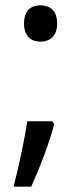

<svg xmlns="http://www.w3.org/2000/svg" viewBox="-20 -570 308 719"><path d="M70 -482C70 -434 97 -414 131 -414C166 -414 194 -434 194 -482C194 -532 166 -550 131 -550C97 -550 70 -532 70 -482ZM183 -105 176 -116H82C72 -46 50 54 31 129H97C129 58 165 -35 183 -105Z"/></svg>

Font: Noto Sans Cypriot
Style: Regular
Weight: 400
Designer: Monotype Design Team
Foundry: Monotype Imaging Inc.
Version: Version 2.002